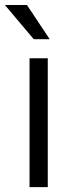

<svg xmlns="http://www.w3.org/2000/svg" viewBox="-42 -767 297 787"><path d="M153.8 -528.3V0H79.1V-528.3ZM68.4 -746.6 161.6 -606.4H96.2L-22 -746.6Z"/></svg>

Font: Vazirmatn FD Light
Style: Regular
Weight: 300
Designer: Saber Rastikerdar
Foundry: Saber Rastikerdar
Version: Version 33.003